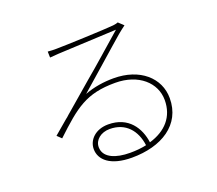

<svg xmlns="http://www.w3.org/2000/svg" viewBox="-126 -907 1252 1110"><g transform="rotate(-20 500.0 -351.5)"><path d="M830 -219C830 -344 725 -438 563 -438C504 -438 442 -429 384 -407C422 -440 472 -484 520 -526L529 -534C595 -592 657 -647 682 -668C697 -681 715 -694 728 -704L697 -733C688 -730 684 -728 666 -726C617 -721 362 -711 311 -711C299 -711 276 -711 259 -713L260 -676C280 -678 295 -679 313 -680C364 -682 618 -694 673 -697C649 -676 606 -638 561 -599L552 -591C503 -548 452 -504 424 -481C389 -451 326 -396 260 -340L247 -329C243 -326 239 -322 235 -318L226 -311C196 -286 167 -261 140 -238L166 -213C312 -350 384 -410 563 -410C707 -410 799 -325 799 -219C799 -116 737 -48 635 -18C623 -108 568 -198 443 -198C364 -198 316 -148 316 -92C316 -26 375 30 508 30C690 30 830 -55 830 -219ZM347 -93C347 -137 388 -170 442 -170C540 -170 596 -103 608 -10C576 -3 544 0 507 0C418 0 356 -28 348 -80L347 -91V-93ZM347 -89V-91V-85Z"/></g></svg>

Font: Glow Sans SC Normal ExtraLight
Style: Regular
Weight: 200
Designer: Ryoko NISHIZUKA (kana, bopomofo & ideographs); Paul D. Hunt (Latin, Greek & Cyrillic); Sandoll Communications, Soo-young
Version: Version 0.93